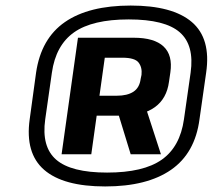

<svg xmlns="http://www.w3.org/2000/svg" viewBox="-20 -876 777 692"><path d="M359 -204Q208 -204 139 -264Q70 -324 87 -446L110 -614Q128 -737 214 -796.5Q300 -856 451 -856Q602 -856 671.5 -796.5Q741 -737 723 -614L699 -446Q683 -324 596.5 -264Q510 -204 359 -204ZM402 -480H508L560 -320H451ZM366 -254Q497 -254 563 -300.5Q629 -347 643 -446L667 -614Q681 -713 628 -759.5Q575 -806 444 -806Q313 -806 247 -759.5Q181 -713 167 -614L143 -446Q129 -347 182.5 -300.5Q236 -254 366 -254ZM261 -740H462Q536 -740 569.5 -708.5Q603 -677 594 -615L589 -581Q581 -521 538.5 -490Q496 -459 423 -459H323L333 -531H401Q439 -531 461 -545.5Q483 -560 487 -592L490 -606Q493 -633 479.5 -650.5Q466 -668 421 -668H334L361 -692L309 -320H202Z"/></svg>

Font: Pathway Extreme 28pt ExtraBold
Style: Italic
Weight: 800
Italic angle: -8°
Designer: Eduardo Rodriguez Tunni
Foundry: Eduardo Rodriguez Tunni
Version: Version 1.001;gftools[0.9.26]